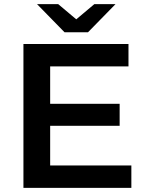

<svg xmlns="http://www.w3.org/2000/svg" viewBox="-20 -914 710 934"><path d="M619 -109V0H94V-700H605V-591H224V-409H562V-302H224V-109ZM542 -894 408 -757H294L160 -894H263L351 -820L439 -894Z"/></svg>

Font: CMG Sans SemiBold
Style: Regular
Weight: 600
Designer: Julieta Ulanovsky
Foundry: Julieta Ulanovsky
Version: Version 7.200